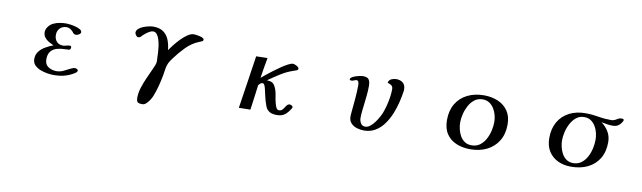

<svg xmlns="http://www.w3.org/2000/svg" viewBox="-42 -1156 6084 1819"><g transform="rotate(10 3000.0 -247.0)"><path d="M688 -84Q688 -71 675.5 -62Q663 -53 652 -47Q609 -23 565 -12.5Q521 -2 471 -2Q444 -2 409 -7.5Q374 -13 340.5 -26Q307 -39 285 -62Q263 -85 263 -120Q263 -164 287.5 -194.5Q312 -225 348.5 -245.5Q385 -266 420 -279Q397 -289 372.5 -303Q348 -317 332 -338Q316 -359 316 -388Q316 -401 320 -413Q324 -425 331 -435Q350 -464 379 -478.5Q408 -493 441 -498.5Q474 -504 505 -504Q517 -504 541.5 -501Q566 -498 592.5 -491Q619 -484 638 -473Q657 -462 657 -446Q657 -434 640.5 -424Q624 -414 613 -414Q600 -414 590 -421Q586 -423 583.5 -427Q581 -431 578 -435Q566 -449 550 -459.5Q534 -470 514 -470Q474 -470 449.5 -445Q425 -420 425 -380Q425 -341 447.5 -316.5Q470 -292 510 -292Q521 -292 539 -297.5Q557 -303 575 -303Q588 -303 588 -289Q588 -266 572.5 -264Q557 -262 540 -262Q497 -262 459.5 -252Q422 -242 399 -215Q376 -188 376 -137Q376 -88 410.5 -65.5Q445 -43 489 -43Q524 -43 555.5 -58Q587 -73 614 -87.5Q641 -102 660 -102Q667 -102 677.5 -97Q688 -92 688 -84Z M1811 -579Q1811 -566 1798.5 -561Q1786 -556 1777 -552Q1707 -525 1651.5 -468.5Q1596 -412 1553 -353Q1544 -341 1535.5 -328.5Q1527 -316 1520 -302Q1507 -274 1502.5 -243Q1498 -212 1493 -182Q1483 -128 1469 -74Q1455 -20 1435 30Q1429 45 1415 67.5Q1401 90 1383 107Q1365 124 1346 124Q1312 124 1300 114.5Q1288 105 1288 69Q1288 24 1303.5 -25Q1319 -74 1340.5 -122Q1362 -170 1380 -210Q1389 -230 1400 -255Q1411 -280 1411 -301Q1411 -311 1410 -321Q1409 -331 1409 -341Q1409 -357 1407.5 -385Q1406 -413 1401.5 -445Q1397 -477 1388 -506.5Q1379 -536 1364 -554.5Q1349 -573 1327 -573Q1313 -573 1294.5 -563Q1276 -553 1259.5 -540Q1243 -527 1233 -517Q1229 -513 1225.5 -508.5Q1222 -504 1217 -500Q1207 -494 1195 -494Q1185 -494 1174.5 -508Q1164 -522 1164 -532Q1164 -554 1181.5 -570Q1199 -586 1225.5 -596.5Q1252 -607 1278 -612.5Q1304 -618 1321 -618Q1382 -618 1418.5 -592Q1455 -566 1473 -522Q1491 -478 1496 -424H1497Q1511 -445 1536 -476.5Q1561 -508 1591.5 -539.5Q1622 -571 1653.5 -592Q1685 -613 1712 -613Q1719 -613 1735 -611Q1751 -609 1768.5 -605Q1786 -601 1798.5 -594.5Q1811 -588 1811 -579Z M2752 -96Q2752 -92 2751 -89Q2750 -86 2748 -83Q2723 -41 2694.5 -18.5Q2666 4 2615 4Q2587 4 2564 -3.5Q2541 -11 2522 -33Q2514 -43 2506 -63Q2498 -83 2491 -107.5Q2484 -132 2479 -154.5Q2474 -177 2471 -190Q2468 -205 2462.5 -227Q2457 -249 2449 -261Q2443 -270 2434 -270Q2421 -270 2411.5 -261.5Q2402 -253 2395 -244Q2388 -183 2379.5 -123Q2371 -63 2363 -3L2252 -1Q2272 -129 2291 -256Q2310 -383 2329 -510L2438 -512Q2428 -463 2420.5 -414.5Q2413 -366 2405 -316Q2419 -328 2446.5 -350.5Q2474 -373 2508 -398.5Q2542 -424 2576.5 -447.5Q2611 -471 2640 -486Q2669 -501 2685 -501Q2693 -501 2707 -495.5Q2721 -490 2732.5 -481.5Q2744 -473 2744 -463Q2744 -451 2727 -445Q2710 -439 2701 -436Q2638 -415 2580.5 -378.5Q2523 -342 2469 -304Q2500 -303 2518.5 -294Q2537 -285 2551 -256Q2568 -221 2573.5 -181Q2579 -141 2589 -103Q2592 -93 2596.5 -79Q2601 -65 2609 -54.5Q2617 -44 2630 -44Q2649 -44 2660 -55Q2671 -66 2679.5 -80Q2688 -94 2698 -105Q2708 -116 2723 -116Q2730 -116 2741 -110Q2752 -104 2752 -96Z M3764 -443Q3764 -439 3764 -435.5Q3764 -432 3763 -428Q3756 -378 3742 -319.5Q3728 -261 3704.5 -204Q3681 -147 3646.5 -99.5Q3612 -52 3564.5 -23.5Q3517 5 3455 5Q3421 5 3387 -5.5Q3353 -16 3330.5 -40Q3308 -64 3308 -104Q3308 -112 3308.5 -121Q3309 -130 3310 -138Q3316 -206 3322.5 -274Q3329 -342 3329 -410Q3329 -424 3324.5 -438.5Q3320 -453 3302 -453Q3297 -453 3283.5 -446.5Q3270 -440 3256 -440Q3251 -440 3245.5 -442Q3240 -444 3240 -450Q3240 -461 3254.5 -470.5Q3269 -480 3290 -487Q3311 -494 3329.5 -497.5Q3348 -501 3357 -501Q3402 -501 3416 -480Q3430 -459 3430 -418Q3430 -374 3425.5 -330.5Q3421 -287 3416 -244Q3412 -210 3408 -175Q3404 -140 3404 -105Q3404 -80 3418 -56.5Q3432 -33 3461 -33Q3485 -33 3508 -51Q3531 -69 3550.5 -95.5Q3570 -122 3585 -149.5Q3600 -177 3607 -196Q3619 -228 3629.5 -268.5Q3640 -309 3646 -350.5Q3652 -392 3652 -425Q3652 -452 3637 -462.5Q3622 -473 3599 -480Q3604 -506 3627 -517Q3650 -528 3673 -528Q3714 -528 3739 -507Q3764 -486 3764 -443Z M4659 -288Q4659 -320 4650.5 -353.5Q4642 -387 4624 -416Q4606 -445 4579 -463Q4552 -481 4514 -481Q4469 -481 4436.5 -456Q4404 -431 4383 -392Q4362 -353 4351.5 -310Q4341 -267 4341 -230Q4341 -198 4349 -163.5Q4357 -129 4374 -99.5Q4391 -70 4418.5 -52Q4446 -34 4484 -34Q4531 -34 4564 -58.5Q4597 -83 4618 -122Q4639 -161 4649 -205Q4659 -249 4659 -288ZM4787 -287Q4787 -195 4747 -129.5Q4707 -64 4637.5 -29.5Q4568 5 4479 5Q4404 5 4344 -20Q4284 -45 4249 -97Q4214 -149 4214 -230Q4214 -322 4253 -387Q4292 -452 4361.5 -486.5Q4431 -521 4520 -521Q4594 -521 4654.5 -495.5Q4715 -470 4751 -418Q4787 -366 4787 -287Z M5633 -289Q5633 -321 5625 -355Q5617 -389 5599.5 -418Q5582 -447 5555.5 -465Q5529 -483 5491 -483Q5447 -483 5415 -457.5Q5383 -432 5362 -392.5Q5341 -353 5331 -309.5Q5321 -266 5321 -230Q5321 -199 5329 -165Q5337 -131 5353.5 -101.5Q5370 -72 5397 -53.5Q5424 -35 5461 -35Q5507 -35 5540 -60Q5573 -85 5593.5 -124Q5614 -163 5623.5 -207Q5633 -251 5633 -289ZM5863 -518Q5863 -511 5857 -503Q5841 -475 5820 -462Q5799 -449 5766 -449Q5739 -449 5712.5 -454Q5686 -459 5660 -463Q5704 -430 5729.5 -386.5Q5755 -343 5755 -287Q5755 -194 5715.5 -129.5Q5676 -65 5607 -31.5Q5538 2 5447 2Q5375 2 5319 -25Q5263 -52 5230.5 -104Q5198 -156 5198 -230Q5198 -321 5235.5 -386Q5273 -451 5340.5 -486Q5408 -521 5497 -521Q5558 -521 5619.5 -510Q5681 -499 5745 -499Q5766 -499 5781 -507Q5796 -515 5810 -523Q5824 -531 5839 -531Q5846 -531 5854.5 -529.5Q5863 -528 5863 -518Z"/></g></svg>

Font: Kaisei Tokumin
Style: Bold
Weight: 700
Designer: Font-Kai, 金井和夫
Foundry: KAZUO KANAI
Version: Version 5.003